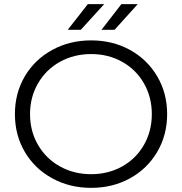

<svg xmlns="http://www.w3.org/2000/svg" viewBox="-20 -901 879 927"><path d="M52 -350Q52 -451 99.5 -532Q147 -613 231.5 -659.5Q316 -706 420 -706Q524 -706 607.5 -660Q691 -614 739 -532.5Q787 -451 787 -350Q787 -249 739 -167.5Q691 -86 607.5 -40Q524 6 420 6Q316 6 231.5 -40.5Q147 -87 99.5 -168Q52 -249 52 -350ZM713 -350Q713 -432 675 -498.5Q637 -565 570 -602.5Q503 -640 420 -640Q337 -640 269.5 -602.5Q202 -565 163.5 -498.5Q125 -432 125 -350Q125 -268 163.5 -201.5Q202 -135 269.5 -97.5Q337 -60 420 -60Q503 -60 570 -97.5Q637 -135 675 -201.5Q713 -268 713 -350ZM404 -881H483L370 -757H307ZM566 -881H645L533 -757H470Z"/></svg>

Font: Idrija
Style: Regular
Weight: 400
Designer: Julieta Ulanovsky
Foundry: Julieta Ulanovsky
Version: Version 7.200